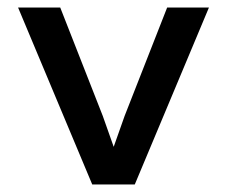

<svg xmlns="http://www.w3.org/2000/svg" viewBox="-20 -490 603 510"><path d="M535 -470 338 0H225L28 -470H140L253 -182L282 -100L311 -182L424 -470Z"/></svg>

Font: Kreadon Light
Style: Bold
Weight: 600
Designer: Reiya WATANABE
Foundry: StudioGnu
Version: Version 1.003; ttfautohint (v1.8.4.7-5d5b);gftools[0.9.32]